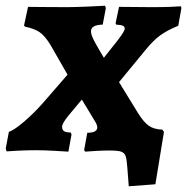

<svg xmlns="http://www.w3.org/2000/svg" viewBox="-39 -526 654 671"><path d="M406 60Q404 31 400 19.5Q396 8 384.5 4Q373 0 344 0Q321 0 295 1.5Q269 3 259 4L255 -1L266 -62Q301 -62 301 -81Q301 -89 293 -102L247 -178L201 -123Q178 -95 178 -83Q178 -72 185 -67.5Q192 -63 208 -63L211 -56L200 4Q186 3 150.5 1Q115 -1 86 -1Q57 -1 26 0.5Q-5 2 -16 3L-19 -7L-8 -65Q13 -73 46 -101.5Q79 -130 111 -166L197 -265L138 -368Q118 -401 99.5 -413.5Q81 -426 48 -433L45 -437L59 -502Q70 -502 106 -501.5Q142 -501 195 -501Q221 -501 267 -503Q313 -505 328 -506L331 -498L320 -440Q279 -439 279 -417Q279 -406 287 -389.5Q295 -373 307 -353Q319 -333 324 -324L350 -357Q397 -414 397 -426Q397 -433 390.5 -436Q384 -439 367 -440L365 -445L377 -502L494 -501Q528 -501 556 -502Q584 -503 593 -504L595 -498L584 -436Q545 -420 521 -402.5Q497 -385 470 -352L377 -239L442 -133Q463 -99 481 -86.5Q499 -74 528 -73L534 -65L504 118L411 125Z"/></svg>

Font: Alegreya SC ExtraBold
Style: Italic
Weight: 800
Italic angle: -7°
Designer: Juan Pablo del Peral
Foundry: Huerta Tipografica
Version: Version 2.007; ttfautohint (v1.6)